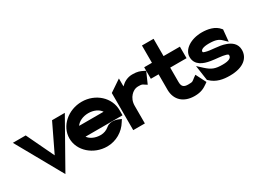

<svg xmlns="http://www.w3.org/2000/svg" viewBox="-58 -1177 2339 1760"><g transform="rotate(-30 1111.5 -297.0)"><path d="M-14 -451 260 38 536 -451H401L261 -160L122 -451Z M455 -226C455 -95 576 11 720 11C815 11 899 -40 945 -116L961 -141L934 -152C934 -152 861 -186 810 -143C785 -122 755 -110 720 -110C663 -110 614 -133 591 -167H983V-221C983 -355 865 -462 720 -462C576 -462 455 -357 455 -226ZM590 -282C612 -316 662 -341 720 -341C778 -341 827 -317 849 -282Z M1000 0H1123V-187C1123 -230 1139 -264 1160 -287C1179 -308 1205 -325 1240 -325C1281 -325 1281 -321 1298 -310L1323 -294L1375 -412L1353 -423C1327 -435 1306 -447 1247 -447C1195 -447 1155 -424 1123 -392V-476L1000 -393Z M1375 -327H1457V-160C1459 -54 1531 11 1646 11C1716 11 1751 -11 1784 -34L1802 -47L1747 -155L1723 -138C1692 -115 1698 -110 1646 -110C1597 -110 1580 -129 1580 -176V-327H1753V-449H1580V-632H1457V-449H1375Z M1782 -322C1782 -234 1862 -205 1931 -194C1982 -185 2045 -184 2083 -172C2102 -166 2105 -163 2105 -154C2105 -127 2078 -110 2012 -110C1935 -110 1900 -122 1844 -173L1792 -221L1815 -61L1822 -55C1879 0 1950 11 2018 11C2166 11 2231 -57 2231 -139C2231 -206 2183 -240 2132 -257C2067 -281 1980 -275 1928 -292C1909 -298 1908 -300 1908 -307C1908 -325 1935 -341 1996 -341C2067 -341 2098 -328 2126 -300L2163 -264L2175 -388L2169 -395C2127 -448 2053 -462 1991 -462C1875 -462 1782 -402 1782 -322Z"/></g></svg>

Font: Charger Pro
Style: UltraNar
Weight: 900
Designer: Jasper
Foundry: Cannot Into Space Fonts
Version: Version 1.09